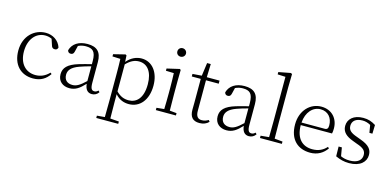

<svg xmlns="http://www.w3.org/2000/svg" viewBox="-90 -1354 4414 2169"><g transform="rotate(15 2117.5 -270.0)"><path d="M292 14C383 14 441 -25 484 -88L469 -101C422 -52 369 -30 309 -30C196 -30 116 -112 116 -255C116 -400 197 -491 303 -491C330 -491 355 -486 381 -474L404 -404C411 -379 422 -368 446 -368C465 -368 477 -377 482 -398C457 -475 386 -522 302 -522C172 -522 52 -422 52 -248C52 -85 147 14 292 14Z M980 13C1012 13 1040 -1 1060 -30L1045 -46C1029 -31 1017 -25 1000 -25C970 -25 954 -44 954 -113V-354C954 -473 899 -522 790 -522C688 -522 617 -476 595 -397C599 -377 612 -366 632 -366C653 -366 666 -375 672 -402L689 -472C719 -486 748 -492 777 -492C857 -492 895 -463 895 -350V-314C849 -303 799 -290 752 -276C628 -239 582 -188 582 -114C582 -31 641 14 718 14C789 14 834 -19 896 -85C902 -23 929 13 980 13ZM895 -117C826 -51 787 -30 742 -30C683 -30 644 -62 644 -125C644 -175 675 -217 764 -249C804 -264 850 -277 895 -289Z M1413 14C1541 14 1630 -91 1630 -259C1630 -418 1545 -522 1424 -522C1365 -522 1302 -497 1251 -436L1247 -511L1234 -519L1097 -485V-459L1190 -455C1192 -405 1193 -347 1193 -278V32L1191 225L1100 233V260H1357V233L1255 225L1253 32V-59C1302 -2 1360 14 1413 14ZM1254 -408C1309 -465 1356 -482 1404 -482C1498 -482 1564 -406 1564 -257C1564 -92 1489 -27 1400 -27C1347 -27 1302 -43 1254 -92Z M1840 -655C1867 -655 1891 -675 1891 -704C1891 -733 1867 -754 1840 -754C1812 -754 1790 -733 1790 -704C1790 -675 1812 -655 1840 -655ZM1815 0H1962V-27L1881 -35L1879 -226V-377L1881 -511L1869 -519L1722 -485V-459L1815 -456C1817 -405 1819 -349 1819 -281V-226C1819 -172 1818 -91 1816 -36L1727 -27V0Z M2239 14C2285 14 2321 -1 2348 -29L2334 -47C2307 -32 2287 -24 2256 -24C2211 -24 2187 -51 2187 -115V-472H2336V-508H2187L2192 -663H2149L2128 -510L2021 -502V-472H2126V-196C2126 -161 2125 -142 2125 -112C2125 -28 2160 14 2239 14Z M2817 13C2849 13 2877 -1 2897 -30L2882 -46C2866 -31 2854 -25 2837 -25C2807 -25 2791 -44 2791 -113V-354C2791 -473 2736 -522 2627 -522C2525 -522 2454 -476 2432 -397C2436 -377 2449 -366 2469 -366C2490 -366 2503 -375 2509 -402L2526 -472C2556 -486 2585 -492 2614 -492C2694 -492 2732 -463 2732 -350V-314C2686 -303 2636 -290 2589 -276C2465 -239 2419 -188 2419 -114C2419 -31 2478 14 2555 14C2626 14 2671 -19 2733 -85C2739 -23 2766 13 2817 13ZM2732 -117C2663 -51 2624 -30 2579 -30C2520 -30 2481 -62 2481 -125C2481 -175 2512 -217 2601 -249C2641 -264 2687 -277 2732 -289Z M3041 0H3201V-27L3107 -36L3105 -226V-637L3108 -791L3093 -800L2952 -773V-746L3044 -742V-226L3042 -36L2945 -27V0Z M3534 14C3620 14 3684 -25 3728 -88L3713 -102C3670 -54 3617 -30 3547 -30C3434 -30 3353 -101 3352 -260H3718C3722 -275 3724 -296 3724 -320C3724 -435 3648 -522 3525 -522C3396 -522 3288 -416 3288 -252C3288 -73 3391 14 3534 14ZM3353 -290C3362 -413 3434 -491 3524 -491C3613 -491 3664 -425 3664 -341C3664 -306 3655 -290 3623 -290Z M3989 14C4120 14 4184 -53 4184 -132C4184 -199 4147 -242 4047 -278L3999 -296C3927 -321 3895 -347 3895 -399C3895 -452 3934 -491 4014 -491C4046 -491 4077 -483 4109 -465L4124 -376H4159L4162 -478C4114 -508 4073 -522 4015 -522C3902 -522 3839 -461 3839 -382C3839 -310 3889 -269 3968 -240L4018 -221C4100 -194 4127 -166 4127 -116C4127 -58 4081 -16 3989 -16C3944 -16 3912 -24 3883 -38L3866 -137H3828L3830 -23C3883 1 3928 14 3989 14Z"/></g></svg>

Font: Noto Serif CJK HK ExtraLight
Style: Regular
Weight: 200
Designer: Ryoko NISHIZUKA 西塚涼子 (kana & ideographs); Frank Grießhammer (Latin, Greek & Cyrillic); Wenlong ZHANG 张文龙 (bopomofo); San
Foundry: Adobe
Version: Version 2.001;hotconv 1.1.0;makeotfexe 2.6.0